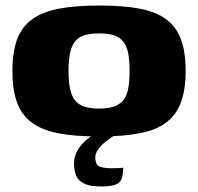

<svg xmlns="http://www.w3.org/2000/svg" viewBox="-20 -487 717 695"><path d="M338 7Q251 7 191.5 -4.5Q132 -16 95 -43.5Q58 -71 41.5 -116.5Q25 -162 25 -230Q25 -299 42 -344.5Q59 -390 96 -417Q133 -444 193 -455.5Q253 -467 340 -467Q427 -467 486.5 -455.5Q546 -444 582.5 -416.5Q619 -389 635.5 -343.5Q652 -298 652 -230Q652 -162 635 -116.5Q618 -71 581.5 -43.5Q545 -16 485 -4.5Q425 7 338 7ZM339 -94Q369 -94 390 -100.5Q411 -107 424.5 -122Q438 -137 443.5 -163.5Q449 -190 449 -230Q449 -271 443.5 -297Q438 -323 424.5 -338.5Q411 -354 390 -360Q369 -366 339 -366Q309 -366 287.5 -360Q266 -354 253 -338.5Q240 -323 234 -297Q228 -271 228 -230Q228 -190 234 -163.5Q240 -137 253 -122Q266 -107 287.5 -100.5Q309 -94 339 -94ZM347 188Q306 188 284.5 177.5Q263 167 255.5 148.5Q248 130 248 105Q248 82 257.5 63.5Q267 45 281.5 30Q296 15 311.5 5.5Q327 -4 339 -10H419Q410 -7 395 2.5Q380 12 364 24.5Q348 37 336.5 52Q325 67 325 82Q325 110 341 116Q357 122 380 122Q403 122 411.5 121.5Q420 121 422 120.5Q424 120 426 120Q426 143 421 158.5Q416 174 399 181Q382 188 347 188Z"/></svg>

Font: Genos Thin ExtraBold
Style: Regular
Weight: 800
Version: Version 1.010